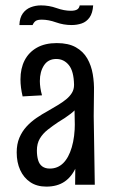

<svg xmlns="http://www.w3.org/2000/svg" viewBox="-20 -686 427 713"><path d="M259 0 260 -107 255 -371Q254 -422 235.5 -444.5Q217 -467 189 -467Q159 -467 143.5 -443.5Q128 -420 128 -385Q128 -373 130 -359.5Q132 -346 136 -332L64 -328Q60 -345 58 -360.5Q56 -376 56 -391Q56 -432 71.5 -462Q87 -492 117 -509Q147 -526 191 -526Q234 -526 261.5 -510.5Q289 -495 304 -469Q319 -443 324.5 -410.5Q330 -378 329 -345L328 -255L332 0ZM152 7Q117 7 92.5 -9.5Q68 -26 55 -54.5Q42 -83 42 -120Q42 -151 52 -174.5Q62 -198 78.5 -216Q95 -234 115.5 -248Q136 -262 158 -274Q177 -285 194.5 -295.5Q212 -306 225.5 -317Q239 -328 247 -341Q255 -354 255 -371L294 -358Q293 -325 278.5 -302.5Q264 -280 242.5 -263.5Q221 -247 197 -233Q176 -219 157.5 -204.5Q139 -190 128 -171.5Q117 -153 117 -127Q117 -107 121.5 -91.5Q126 -76 137 -68Q148 -60 165 -60Q194 -60 214.5 -80Q235 -100 246.5 -139Q258 -178 258 -230L292 -290Q292 -218 286 -162.5Q280 -107 264 -69Q248 -31 220.5 -12Q193 7 152 7ZM101 -593H52Q53 -620 64.5 -636Q76 -652 94 -659Q112 -666 132 -666Q162 -666 190 -656Q218 -646 243 -646Q258 -646 266 -650.5Q274 -655 276 -666H326Q324 -637 312.5 -621Q301 -605 283.5 -599Q266 -593 246 -593Q216 -593 188 -603Q160 -613 135 -613Q120 -613 113 -608.5Q106 -604 101 -593Z"/></svg>

Font: Truculenta Medium
Style: Regular
Weight: 500
Version: Version 1.002